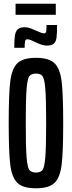

<svg xmlns="http://www.w3.org/2000/svg" viewBox="-20 -1008 389 1036"><path d="M27 -344Q27 -501 35.5 -569.5Q44 -638 74 -667Q104 -696 174 -696Q244 -696 274 -667Q304 -638 312.5 -569.5Q321 -501 321 -344Q321 -187 312.5 -118.5Q304 -50 274 -21Q244 8 174 8Q104 8 74 -21Q44 -50 35.5 -118.5Q27 -187 27 -344ZM229 -344Q229 -475 224.5 -529Q220 -583 209.5 -597Q199 -611 174 -611Q149 -611 138.5 -597Q128 -583 123.5 -529Q119 -475 119 -344Q119 -213 123.5 -159Q128 -105 138.5 -91Q149 -77 174 -77Q199 -77 209.5 -91Q220 -105 224.5 -159Q229 -213 229 -344ZM113 -861Q128 -861 141 -856.5Q154 -852 176 -842Q188 -837 199 -832.5Q210 -828 217 -828Q227 -828 229 -837Q231 -846 231 -873H288Q288 -827 285 -805Q282 -783 270.5 -772.5Q259 -762 233 -762Q208 -762 172 -780Q169 -781 153.5 -788.5Q138 -796 127 -796Q118 -796 115.5 -786Q113 -776 113 -750H57Q57 -794 60.5 -816.5Q64 -839 76 -850Q88 -861 113 -861ZM64 -928V-988H281V-928Z"/></svg>

Font: Saira Ultra Condensed SemiBold
Style: Regular
Weight: 600
Width: 1
Designer: Hector Gatti with collaboration of the Omnibus-Type team
Foundry: Omnibus-Type
Version: Version 1.001; ttfautohint (v1.8)